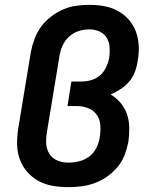

<svg xmlns="http://www.w3.org/2000/svg" viewBox="-20 -763 640 791"><path d="M261 8Q228 8 196.5 2.5Q165 -3 138.5 -17.5Q112 -32 92 -55Q72 -78 61.5 -107Q51 -136 50.5 -168Q50 -200 55 -233L107 -548Q112 -575 122 -602Q132 -629 149 -652.5Q166 -676 189.5 -694Q213 -712 239 -723.5Q265 -735 293 -739Q321 -743 348 -743Q380 -743 410 -737.5Q440 -732 465.5 -718Q491 -704 510.5 -682Q530 -660 540 -632.5Q550 -605 551.5 -574Q553 -543 547 -511Q544 -489 536 -467.5Q528 -446 512.5 -427.5Q497 -409 477 -396Q457 -383 436 -374Q459 -360 476.5 -339.5Q494 -319 503 -293Q512 -267 512.5 -238Q513 -209 509 -180Q504 -153 494 -126Q484 -99 465 -76Q446 -53 422 -36Q398 -19 371 -9Q344 1 316 4.5Q288 8 261 8ZM261 -93Q283 -93 306 -98.5Q329 -104 348 -118.5Q367 -133 377.5 -154.5Q388 -176 391 -198Q395 -222 393.5 -246.5Q392 -271 379 -289.5Q366 -308 344 -317Q322 -326 298 -326H258L274 -427H314Q334 -427 354.5 -432.5Q375 -438 391.5 -452Q408 -466 417 -485.5Q426 -505 430 -525Q433 -547 431.5 -568.5Q430 -590 419.5 -607.5Q409 -625 389.5 -633.5Q370 -642 348 -642Q326 -642 304 -635Q282 -628 264.5 -612Q247 -596 237.5 -574.5Q228 -553 225 -532L173 -217Q169 -193 170.5 -170Q172 -147 184 -128.5Q196 -110 217 -101.5Q238 -93 261 -93Z"/></svg>

Font: Iosevka Extended Oblique
Style: Bold
Weight: 700
Width: 7
Italic angle: -9°
Monospace: yes
Designer: Belleve Invis
Foundry: Belleve Invis
Version: Version 32.5.0; ttfautohint (v1.8.4)